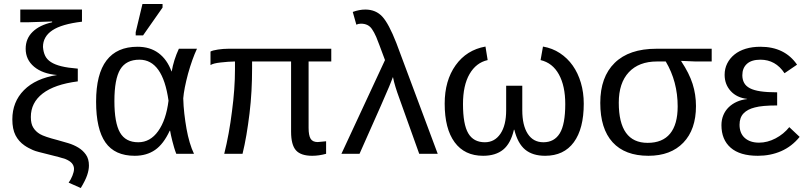

<svg xmlns="http://www.w3.org/2000/svg" viewBox="-20 -773 4058 965"><path d="M42 -173Q42 -261 100.5 -320Q159 -379 267 -396Q194 -402 151.5 -437.5Q109 -473 109 -528Q109 -579 144 -613Q179 -647 242 -661V-665L118 -661H82V-725H392V-664Q290 -652 243 -620.5Q196 -589 196 -537Q198 -511 207 -492.5Q216 -474 236 -461Q256 -448 288.5 -440Q321 -432 371 -428V-364Q254 -349 194.5 -303Q135 -257 135 -185Q135 -151 147 -132Q159 -112 181 -99Q203 -86 269 -69Q295 -62 323 -53.5Q351 -45 374 -31Q397 -17 412 4.5Q427 26 427 59Q427 81 418 107.5Q409 134 386 172L325 145Q336 130 344 110Q352 90 352 76Q352 60 341 47Q330 35 308 26Q297 22 276 16.5Q255 11 223 3Q195 -4 175.5 -9Q156 -14 145 -19Q134 -24 123.5 -29.5Q113 -35 103 -42Q74 -62 58 -93Q42 -124 42 -173Z M833 -116Q802 -49 759.5 -19.5Q717 10 657 10Q557 10 510 -57Q463 -124 463 -262Q463 -401 515.5 -469.5Q568 -538 671 -538Q734 -538 777 -506Q820 -474 842 -414H843Q853 -472 879 -528H970Q946 -477 925 -402Q905 -327 901 -279Q902 -240 906.5 -201Q911 -162 917.5 -125.5Q924 -89 933.5 -57Q943 -25 955 0H866Q860 -15 855 -32Q850 -49 846 -65Q842 -81 839 -94.5Q836 -108 835 -116ZM555 -265Q555 -156 583 -107Q611 -58 675 -58Q735 -58 775 -114Q815 -170 827 -267Q798 -473 681 -473Q614 -473 584.5 -424.5Q555 -376 555 -265ZM662 -595V-611L696 -753H797V-735L699 -595Z M1549 10Q1492 10 1467.5 -17.5Q1443 -45 1443 -111V-464H1247V-429Q1247 -372 1244 -316Q1241 -260 1234 -202Q1227 -145 1218.5 -95Q1210 -45 1199 0H1107Q1132 -100 1146 -214Q1161 -326 1161 -425V-464Q1144 -464 1126.5 -462.5Q1109 -461 1089 -459Q1052 -455 1038 -446V-514Q1049 -520 1075.5 -524Q1102 -528 1127 -528H1645V-464H1531V-130Q1531 -93 1541 -76Q1551 -59 1577 -59L1619 -63V0Q1583 10 1549 10Z M1915 -471Q1898 -517 1887 -546Q1876 -575 1871 -587Q1860 -612 1850 -626Q1832 -654 1794 -654Q1781 -654 1771 -649L1753 -713Q1786 -725 1816 -725Q1869 -725 1902 -689Q1934 -654 1972 -557L2180 0H2087L1986 -282Q1976 -309 1968 -335Q1960 -361 1955 -386Q1951 -375 1946 -363Q1941 -351 1936 -338Q1931 -325 1894 -241Q1857 -157 1787 0H1696Z M2605 -219Q2605 -143 2632.5 -100.5Q2660 -58 2711 -58Q2766 -58 2793.5 -103Q2821 -148 2821 -250Q2821 -341 2789 -399Q2757 -457 2697 -471L2709 -539Q2756 -531 2794 -506Q2832 -481 2858.5 -443.5Q2885 -406 2899.5 -357Q2914 -308 2914 -252Q2914 -126 2864 -58Q2814 10 2720 10Q2657 10 2619.5 -21Q2582 -52 2565 -121H2563Q2547 -52 2509 -21Q2471 10 2408 10Q2315 10 2265 -58Q2215 -126 2215 -252Q2215 -368 2270 -445Q2325 -522 2420 -539L2431 -471Q2373 -458 2340 -401Q2307 -344 2307 -250Q2307 -148 2333.5 -103Q2360 -58 2417 -58Q2466 -58 2495 -100.5Q2524 -143 2524 -219V-342H2605Z M3478 -240Q3478 -122 3414.5 -56Q3351 10 3239 10Q3121 10 3059 -58Q2997 -126 2997 -256Q2997 -386 3069.5 -457Q3142 -528 3279 -528H3557V-464H3476L3404 -467V-465Q3444 -405 3461 -351.5Q3478 -298 3478 -240ZM3386 -238Q3386 -363 3326 -464H3282Q3191 -464 3140.5 -410Q3090 -356 3090 -257Q3090 -55 3235 -55Q3310 -55 3348 -101.5Q3386 -148 3386 -238Z M3795 -56Q3837 -56 3878 -77.5Q3919 -99 3947 -134L3999 -85Q3960 -37 3906.5 -13.5Q3853 10 3789 10Q3699 10 3652.5 -30.5Q3606 -71 3606 -144Q3606 -171 3615.5 -194Q3625 -217 3642.5 -234Q3660 -251 3683.5 -261.5Q3707 -272 3735 -275V-276Q3683 -282 3652.5 -315.5Q3622 -349 3622 -397Q3622 -428 3635 -454Q3648 -480 3671.5 -499Q3695 -518 3728 -528Q3761 -538 3802 -538Q3924 -538 3986 -448L3923 -405Q3878 -473 3802 -473Q3757 -473 3734 -452Q3711 -431 3711 -395Q3711 -373 3720 -356.5Q3729 -340 3749 -329.5Q3769 -319 3802.5 -314Q3836 -309 3886 -309V-243Q3810 -243 3774 -233Q3737 -224 3717 -203Q3697 -182 3697 -146Q3697 -103 3723.5 -79.5Q3750 -56 3795 -56Z"/></svg>

Font: Libra Sans
Style: Regular
Weight: 400
Foundry: Context Ltd
Version: Version 1.000; ttfautohint (v1.3)